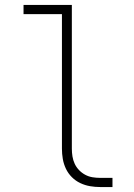

<svg xmlns="http://www.w3.org/2000/svg" viewBox="-20 -755 540 775"><path d="M385 0Q364 0 343.5 -3.5Q323 -7 304 -16Q285 -25 270 -40Q255 -55 246 -74Q237 -93 233.5 -113.5Q230 -134 230 -155V-698H75V-735H270V-155Q270 -139 272.5 -123.5Q275 -108 281.5 -94Q288 -80 299 -68.5Q310 -57 324 -49.5Q338 -42 353.5 -39.5Q369 -37 385 -37H434V0Z"/></svg>

Font: Iosevka SS18 Extralight
Style: Regular
Weight: 200
Monospace: yes
Designer: Belleve Invis
Foundry: Belleve Invis
Version: Version 25.1.1; ttfautohint (v1.8.4)